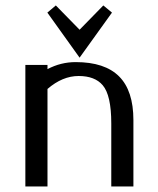

<svg xmlns="http://www.w3.org/2000/svg" viewBox="-20 -675 571 695"><path d="M71.8 0ZM268.1 -466.3 151.4 -629.4 182.1 -655.3 268.1 -567.4 354 -655.3 385.3 -629.4ZM151.9 -353V0H71.8V-439.9H151.9V-424.8Q200.2 -450.2 253.9 -450.2Q359.4 -450.2 411.1 -398.4Q462.9 -346.7 462.9 -240.2V0H382.8V-228Q382.8 -330.6 351.6 -366.7Q323.2 -399.9 264.6 -399.9Q206.1 -399.9 151.9 -353Z"/></svg>

Font: Pfennig
Style: Medium
Weight: 500
Version: Version 20120410 ; ttfautohint (v0.8)